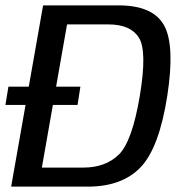

<svg xmlns="http://www.w3.org/2000/svg" viewBox="-34 -695 682 715"><path d="M-13.8 -304.3H254.8L265.4 -372.3H-2.6ZM7.5 0H292.8Q420.7 0 489.6 -72.1Q558.6 -144.1 588.9 -337.7Q618.2 -526.8 576.8 -600.9Q535.3 -675 407.6 -675H126.5ZM121.9 -70.9 215.7 -604.1H369.9Q452.4 -604.1 483.4 -554.5Q514.5 -505 486.6 -337.7Q458 -167.3 408.3 -119.1Q358.6 -70.9 276.1 -70.9Z"/></svg>

Font: Anybody Thin
Style: Italic
Weight: 100
Italic angle: -10°
Designer: Tyler Finck
Foundry: Etcetera Type Company
Version: Version 1.114;gftools[0.9.25]